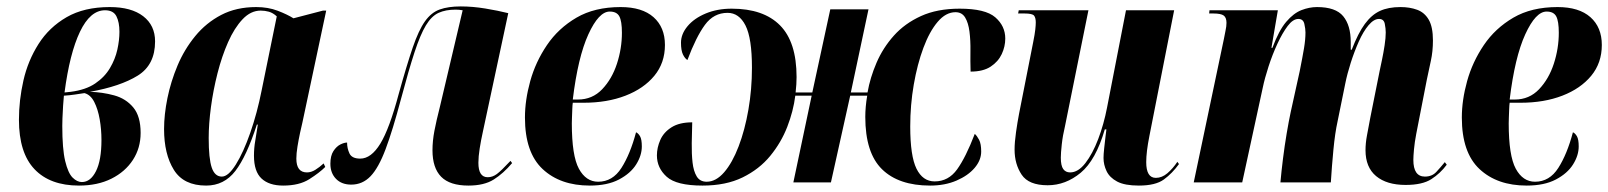

<svg xmlns="http://www.w3.org/2000/svg" viewBox="-20 -568 5009 598"><path d="M226 10Q136 10 87.5 -41Q39 -92 39 -195Q39 -256 53 -317.5Q67 -379 100 -431Q133 -483 187.5 -514.5Q242 -546 322 -546Q389 -546 426 -517.5Q463 -489 463 -439Q463 -366 409 -332.5Q355 -299 260 -282Q299 -281 335.5 -271Q372 -261 395 -233.5Q418 -206 418 -154Q418 -107 394 -70Q370 -33 327 -11.5Q284 10 226 10ZM200 -282Q247 -288 276.5 -308Q306 -328 322.5 -356Q339 -384 345.5 -413.5Q352 -443 352 -469Q352 -499 342.5 -517.5Q333 -536 307 -536Q261 -536 229 -469Q197 -402 181 -280ZM235 -1Q262 -1 279 -35Q296 -69 296 -132Q296 -165 290.5 -196.5Q285 -228 273.5 -250.5Q262 -273 243 -278Q230 -276 213 -273.5Q196 -271 179 -270Q178 -259 176.5 -238.5Q175 -218 174.5 -199.5Q174 -181 174 -176Q174 -104 183 -66.5Q192 -29 206 -15Q220 -1 235 -1Z M622 10Q552 10 521.5 -39Q491 -88 491 -166Q491 -211 501.5 -262.5Q512 -314 533 -364Q554 -414 588 -455.5Q622 -497 669 -521.5Q716 -546 778 -546Q815 -546 845 -534.5Q875 -523 894 -511L986 -535H996L922 -187Q919 -175 914.5 -154Q910 -133 906.5 -111.5Q903 -90 903 -74Q903 -31 936 -31Q949 -31 962 -39Q975 -47 988 -59L993 -48Q975 -30 943.5 -10Q912 10 862 10Q818 10 794.5 -12Q771 -34 771 -83Q771 -107 775 -129.5Q779 -152 783 -180H780Q748 -81 713 -35.5Q678 10 622 10ZM671 -18Q691 -18 714.5 -55.5Q738 -93 759.5 -154.5Q781 -216 795 -287L842 -517Q830 -528 817.5 -531.5Q805 -535 792 -535Q761 -535 735.5 -508Q710 -481 690.5 -437Q671 -393 657.5 -340Q644 -287 637 -234.5Q630 -182 630 -138Q630 -74 639.5 -46Q649 -18 671 -18Z M1439 10Q1381 10 1354 -17.5Q1327 -45 1327 -100Q1327 -129 1333 -160.5Q1339 -192 1350 -235L1421 -536Q1410 -538 1399 -538Q1368 -538 1346 -528Q1324 -518 1306.5 -489Q1289 -460 1271 -405Q1253 -350 1229 -260Q1203 -162 1181 -103.5Q1159 -45 1134 -19Q1109 7 1074 7Q1044 7 1026.5 -11Q1009 -29 1009 -58Q1009 -83 1018.5 -97.5Q1028 -112 1040 -118Q1052 -124 1061 -124Q1061 -106 1068.5 -90Q1076 -74 1102 -74Q1136 -74 1164.5 -120.5Q1193 -167 1222 -276Q1247 -366 1265.5 -420Q1284 -474 1303.5 -501.5Q1323 -529 1349.5 -538.5Q1376 -548 1415 -548Q1452 -548 1491.5 -541.5Q1531 -535 1563 -527L1484 -158Q1478 -131 1474 -105.5Q1470 -80 1470 -61Q1470 -16 1499 -16Q1514 -16 1527.5 -26Q1541 -36 1570 -67L1575 -60Q1548 -28 1518 -9Q1488 10 1439 10Z M1817 10Q1725 10 1670 -41.5Q1615 -93 1615 -202Q1615 -256 1631.5 -315.5Q1648 -375 1683.5 -427.5Q1719 -480 1775.5 -513Q1832 -546 1913 -546Q1980 -546 2015.5 -514.5Q2051 -483 2051 -428Q2051 -372 2018 -332Q1985 -292 1928 -270Q1871 -248 1798 -248H1764Q1763 -242 1762.5 -229Q1762 -216 1761.5 -203Q1761 -190 1761 -184Q1761 -83 1783 -42.5Q1805 -2 1843 -2Q1888 -2 1915.5 -45Q1943 -88 1961 -156Q1968 -153 1973.5 -143.5Q1979 -134 1979 -112Q1979 -84 1961.5 -56Q1944 -28 1908 -9Q1872 10 1817 10ZM1780 -258Q1825 -258 1855.5 -290Q1886 -322 1901.5 -369.5Q1917 -417 1917 -466Q1917 -502 1909 -517Q1901 -532 1879 -532Q1845 -532 1812.5 -461Q1780 -390 1764 -258Z M2168 10Q2087 10 2056.5 -17.5Q2026 -45 2026 -84Q2026 -108 2036.5 -132Q2047 -156 2071.5 -171.5Q2096 -187 2136 -187Q2135 -155 2134.5 -122Q2134 -89 2137 -62Q2140 -35 2150 -18.5Q2160 -2 2181 -2Q2210 -2 2235.5 -31.5Q2261 -61 2280.5 -112Q2300 -163 2311 -226.5Q2322 -290 2322 -357Q2322 -449 2302 -488.5Q2282 -528 2246 -528Q2203 -528 2175.5 -490.5Q2148 -453 2121 -381Q2113 -386 2107 -398.5Q2101 -411 2101 -435Q2101 -462 2121.5 -486.5Q2142 -511 2178 -526Q2214 -541 2259 -541Q2358 -541 2409.5 -489Q2461 -437 2461 -328Q2461 -306 2458 -280H2510L2566 -539H2685L2630 -280H2682Q2690 -326 2710 -372.5Q2730 -419 2764 -457Q2798 -495 2848.5 -518Q2899 -541 2969 -541Q3049 -541 3080 -514Q3111 -487 3111 -448Q3111 -423 3100 -399.5Q3089 -376 3065.5 -360.5Q3042 -345 3003 -345Q3002 -377 3002.5 -409.5Q3003 -442 2999.5 -469.5Q2996 -497 2986 -513.5Q2976 -530 2956 -530Q2926 -530 2900.5 -500Q2875 -470 2856 -419Q2837 -368 2826 -304.5Q2815 -241 2815 -174Q2815 -82 2834.5 -42.5Q2854 -3 2891 -3Q2934 -3 2961 -40.5Q2988 -78 3016 -151Q3023 -145 3029.5 -132.5Q3036 -120 3036 -96Q3036 -69 3015.5 -45Q2995 -21 2959 -5.5Q2923 10 2877 10Q2779 10 2727 -41Q2675 -92 2675 -204Q2675 -219 2676.5 -236Q2678 -253 2681 -270H2628L2568 0H2451L2508 -270H2457Q2451 -222 2432 -173Q2413 -124 2379 -82.5Q2345 -41 2293 -15.5Q2241 10 2168 10Z M3527 10Q3483 10 3459.5 -2.5Q3436 -15 3426.5 -35Q3417 -55 3417 -76Q3417 -87 3419 -105.5Q3421 -124 3423 -141Q3425 -158 3426 -165H3421Q3393 -69 3346 -30Q3299 9 3243 9Q3184 9 3162 -24Q3140 -57 3140 -102Q3140 -125 3144.5 -156.5Q3149 -188 3154 -214L3198 -437Q3203 -462 3204.5 -476Q3206 -490 3206 -498Q3206 -513 3200.5 -519.5Q3195 -526 3171 -526H3151L3153 -536H3370L3297 -175Q3290 -146 3287 -118.5Q3284 -91 3284 -77Q3284 -52 3291.5 -41.5Q3299 -31 3313 -31Q3338 -31 3360.5 -60Q3383 -89 3400.5 -135Q3418 -181 3428 -233L3487 -536H3637L3560 -145Q3550 -95 3550 -63Q3550 -14 3580 -14Q3599 -14 3616 -28.5Q3633 -43 3647 -64L3652 -57Q3631 -28 3605 -9Q3579 10 3527 10Z M4358 8Q4299 8 4266 -19.5Q4233 -47 4233 -100Q4233 -122 4237.5 -146Q4242 -170 4248 -202L4277 -347Q4280 -361 4284.5 -382.5Q4289 -404 4292.5 -427Q4296 -450 4296 -467Q4296 -479 4293 -494Q4290 -509 4275 -509Q4259 -509 4242.5 -489.5Q4226 -470 4212 -438.5Q4198 -407 4187 -372.5Q4176 -338 4170 -308L4146 -190Q4138 -154 4133 -101.5Q4128 -49 4125 0H3968Q3971 -34 3976 -74Q3981 -114 3987.5 -152.5Q3994 -191 4000 -219L4028 -346Q4037 -391 4041.5 -418Q4046 -445 4046 -467Q4046 -478 4042.5 -493.5Q4039 -509 4024 -509Q4007 -509 3990.5 -487Q3974 -465 3958.5 -431.5Q3943 -398 3931 -361Q3919 -324 3913 -295L3849 0H3698L3792 -447Q3794 -459 3797 -472.5Q3800 -486 3800 -497Q3800 -513 3791.5 -519.5Q3783 -526 3759 -526H3746L3747 -536H3960L3940 -419H3943Q3963 -473 3986 -500Q4009 -527 4033.5 -536.5Q4058 -546 4082 -546Q4140 -546 4163.5 -517.5Q4187 -489 4187 -437Q4187 -431 4187 -425Q4187 -419 4187 -413H4190Q4210 -465 4231 -493.5Q4252 -522 4278 -534Q4304 -546 4342 -546Q4371 -546 4394 -537.5Q4417 -529 4430 -506.5Q4443 -484 4443 -442Q4443 -408 4436.5 -378.5Q4430 -349 4424 -320L4391 -151Q4386 -125 4384 -103Q4382 -81 4382 -70Q4382 -18 4418 -18Q4440 -18 4453.5 -32.5Q4467 -47 4480 -63L4486 -55Q4466 -28 4438 -10Q4410 8 4358 8Z M4735 10Q4643 10 4588 -41.5Q4533 -93 4533 -202Q4533 -256 4549.5 -315.5Q4566 -375 4601.5 -427.5Q4637 -480 4693.5 -513Q4750 -546 4831 -546Q4898 -546 4933.5 -514.5Q4969 -483 4969 -428Q4969 -372 4936 -332Q4903 -292 4846 -270Q4789 -248 4716 -248H4682Q4681 -242 4680.5 -229Q4680 -216 4679.5 -203Q4679 -190 4679 -184Q4679 -83 4701 -42.5Q4723 -2 4761 -2Q4806 -2 4833.5 -45Q4861 -88 4879 -156Q4886 -153 4891.5 -143.5Q4897 -134 4897 -112Q4897 -84 4879.5 -56Q4862 -28 4826 -9Q4790 10 4735 10ZM4698 -258Q4743 -258 4773.5 -290Q4804 -322 4819.5 -369.5Q4835 -417 4835 -466Q4835 -502 4827 -517Q4819 -532 4797 -532Q4763 -532 4730.5 -461Q4698 -390 4682 -258Z"/></svg>

Font: Noto Serif Display ExtraCondensed ExtraBold
Style: Italic
Weight: 800
Width: 2
Italic angle: -12°
Designer: Monotype Design Team
Foundry: Monotype Imaging Inc.
Version: Version 2.009